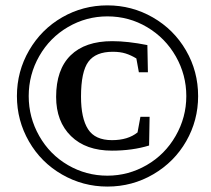

<svg xmlns="http://www.w3.org/2000/svg" viewBox="-20 -685 787 715"><path d="M43 -327.1Q43 -419.4 88.6 -497.8Q134.3 -576.2 211.7 -620.6Q289.1 -665 379.9 -665Q471.2 -665 549.3 -620.1Q627.4 -575.2 672.6 -497.3Q717.8 -419.4 717.8 -327.1Q717.8 -236.8 673.6 -159.4Q629.4 -82 551 -36.1Q472.7 9.8 379.9 9.8Q289.1 9.8 210.9 -35.2Q132.8 -80.1 87.9 -158.2Q43 -236.3 43 -327.1ZM397 -124Q299.8 -124 244.4 -178.2Q189 -232.4 189 -324.2Q189 -425.8 242.9 -478.8Q296.9 -531.7 397.9 -531.7Q455.6 -531.7 528.8 -517.1L530.8 -416H497.1L487.8 -467.3Q467.8 -479.5 447.8 -485.8Q427.7 -492.2 399.9 -492.2Q336.4 -492.2 309.1 -455.1Q281.7 -418 281.7 -325.2Q281.7 -244.6 307.9 -203.9Q334 -163.1 397 -163.1Q456.5 -163.1 492.2 -191.9L502.9 -250H537.1L535.2 -143.1Q473.1 -124 397 -124ZM379.9 -624Q301.3 -624 233.4 -584.5Q165.5 -544.9 126.2 -476.1Q86.9 -407.2 86.9 -327.1Q86.9 -247.6 126.2 -178.5Q165.5 -109.4 233.2 -70.1Q300.8 -30.8 379.9 -30.8Q458 -30.8 526.1 -70.1Q594.2 -109.4 634 -178.7Q673.8 -248 673.8 -327.1Q673.8 -406.2 634.8 -474.9Q595.7 -543.5 528.1 -583.7Q460.4 -624 379.9 -624Z"/></svg>

Font: Tinos
Style: Bold
Weight: 700
Designer: Steve Matteson
Foundry: Monotype Imaging Inc.
Version: Version 1.23